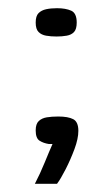

<svg xmlns="http://www.w3.org/2000/svg" viewBox="-20 -351 261 468"><path d="M67 -296Q67 -312 74 -319Q81 -326 92.5 -328.5Q104 -331 119 -331Q140 -331 153.5 -325Q167 -319 167 -296Q167 -280 160.5 -273Q154 -266 142.5 -264Q131 -262 118 -262Q104 -262 92.5 -264Q81 -266 74 -273Q67 -280 67 -296ZM65 97Q78 72 89 45Q100 18 108 0Q106 0 104 0Q102 0 99 0Q86 -2 76.5 -8Q67 -14 67 -33Q67 -49 74.5 -56Q82 -63 94 -65Q106 -67 122 -67Q146 -67 158.5 -60.5Q171 -54 171 -32Q171 -13 161.5 12.5Q152 38 140 61.5Q128 85 119 97Z"/></svg>

Font: Genos Thin Medium
Style: Regular
Weight: 500
Version: Version 1.010